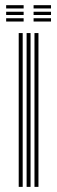

<svg xmlns="http://www.w3.org/2000/svg" viewBox="-20 -729 223 749"><path d="M114.5 0V-600H130V0ZM53 0V-600H68.5V0ZM83.8 0V-600H99.2V0ZM111 -696V-708.8H179V-696ZM4 -645V-657.8H72.2V-645ZM4 -670.5V-683.2H72.2V-670.5ZM4 -696V-708.8H72.2V-696ZM111 -645V-657.8H179V-645ZM111 -670.5V-683.2H179V-670.5Z"/></svg>

Font: Big Shoulders Inline Display Thin Medium
Style: Regular
Weight: 500
Version: Version 2.002